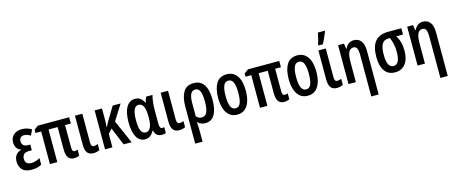

<svg xmlns="http://www.w3.org/2000/svg" viewBox="-54 -1559 6101 2581"><g transform="rotate(-15 2996.5 -268.0)"><path d="M274.4 -322.3V-242.7H237.3Q186 -242.7 163.3 -220.5Q140.6 -198.2 140.6 -157.2Q140.6 -118.2 163.1 -98.1Q185.5 -78.1 224.1 -78.1Q253.9 -78.1 286.4 -87.9Q318.8 -97.7 346.2 -115.7V-23.9Q315.9 -5.9 283.2 2Q250.5 9.8 207 9.8Q118.2 9.8 77.4 -34.7Q36.6 -79.1 36.6 -149.9Q36.6 -202.1 62.7 -237.8Q88.9 -273.4 136.7 -284.2V-288.6Q97.7 -302.2 77.9 -334Q58.1 -365.7 58.1 -411.1Q58.1 -474.6 101.6 -513.2Q145 -551.8 216.8 -551.8Q251 -551.8 283.7 -542.7Q316.4 -533.7 351.1 -514.2L314 -435.5Q269.5 -465.3 226.1 -465.3Q192.4 -465.3 175.3 -448Q158.2 -430.7 158.2 -400.9Q158.2 -322.3 244.6 -322.3Z M829.6 -82.5Q851.6 -82.5 871.6 -92.3V-10.7Q857.9 -1.5 837.9 3.2Q817.9 7.8 796.4 7.8Q690.4 7.8 690.4 -141.1V-454.1H564V0H461.4V-454.1H381.8V-499.5L438.5 -541.5H874V-454.1H793.9V-143.6Q793.9 -110.8 802.7 -96.7Q811.5 -82.5 829.6 -82.5Z M1057.1 -541.5V-142.6Q1057.1 -109.4 1066.7 -95.2Q1076.2 -81.1 1096.7 -81.1Q1110.8 -81.1 1126 -85.2Q1141.1 -89.4 1151.9 -95.2V-10.3Q1116.2 9.8 1068.4 9.8Q1009.8 9.8 982.2 -25.4Q954.6 -60.5 954.6 -141.1V-541.5Z M1590.3 -541.5 1454.6 -326.7 1598.6 0H1487.3L1384.8 -248L1331.1 -187.5V0H1228.5V-541.5H1331.1V-404.8Q1331.1 -371.6 1329.8 -341.8Q1328.6 -312 1325.7 -283.7H1329.6Q1345.2 -316.9 1361.3 -344.2L1480 -541.5Z M1786.6 9.8Q1710.4 9.8 1668.9 -62Q1627.4 -133.8 1627.4 -268.6Q1627.4 -407.2 1671.4 -479.5Q1715.3 -551.8 1793 -551.8Q1876.5 -551.8 1915 -464.8H1919.9Q1924.3 -486.8 1931.4 -507.3Q1938.5 -527.8 1947.3 -541.5H2034.2Q2022.9 -503.9 2016.4 -451.9Q2009.8 -399.9 2009.8 -342.8V-147.5Q2009.8 -78.1 2045.9 -78.1Q2061.5 -78.1 2074.7 -83.5V-0.5Q2068.8 3.4 2052.5 6.6Q2036.1 9.8 2025.4 9.8Q1978.5 9.8 1953.1 -10Q1927.7 -29.8 1916 -76.2H1909.2Q1889.2 -35.2 1857.9 -12.7Q1826.7 9.8 1786.6 9.8ZM1817.9 -77.6Q1862.3 -77.6 1884.5 -123.8Q1906.7 -169.9 1906.7 -258.8V-272.5Q1906.7 -370.1 1884.5 -415.8Q1862.3 -461.4 1815.9 -461.4Q1772 -461.4 1751.5 -411.4Q1731 -361.3 1731 -267.6Q1731 -169.9 1752.2 -123.8Q1773.4 -77.6 1817.9 -77.6Z M2250 -541.5V-142.6Q2250 -109.4 2259.5 -95.2Q2269 -81.1 2289.6 -81.1Q2303.7 -81.1 2318.8 -85.2Q2334 -89.4 2344.7 -95.2V-10.3Q2309.1 9.8 2261.2 9.8Q2202.6 9.8 2175 -25.4Q2147.5 -60.5 2147.5 -141.1V-541.5Z M2796.9 -272Q2796.9 -187.5 2779.1 -124.3Q2761.2 -61 2723.1 -25.6Q2685.1 9.8 2623.5 9.8Q2590.8 9.8 2565.2 -1.2Q2539.6 -12.2 2521.5 -31.2H2516.1Q2519 4.4 2520.3 38.1Q2521.5 71.8 2521.5 100.1V239.7H2418.9V-275.4Q2418.9 -403.3 2462.9 -477.5Q2506.8 -551.8 2608.9 -551.8Q2699.7 -551.8 2748.3 -481.9Q2796.9 -412.1 2796.9 -272ZM2606.4 -463.4Q2562.5 -463.4 2541.7 -422.1Q2521 -380.9 2521 -293.5V-114.3Q2551.3 -77.6 2599.1 -77.6Q2646.5 -77.6 2669.2 -124.3Q2691.9 -170.9 2691.9 -272Q2691.9 -372.6 2671.4 -418Q2650.9 -463.4 2606.4 -463.4Z M3260.7 -272Q3260.7 -191.4 3240.7 -127.7Q3220.7 -64 3178 -27.1Q3135.3 9.8 3066.9 9.8Q3002 9.8 2959.2 -26.9Q2916.5 -63.5 2895.8 -127Q2875 -190.4 2875 -272Q2875 -399.9 2921.1 -475.8Q2967.3 -551.8 3068.4 -551.8Q3158.2 -551.8 3209.5 -480Q3260.7 -408.2 3260.7 -272ZM2979 -271Q2979 -175.8 3000.2 -127Q3021.5 -78.1 3068.4 -78.1Q3114.3 -78.1 3135 -126.2Q3155.8 -174.3 3155.8 -272Q3155.8 -367.2 3135 -415.3Q3114.3 -463.4 3067.9 -463.4Q3021 -463.4 3000 -415.5Q2979 -367.7 2979 -271Z M3753.4 -82.5Q3775.4 -82.5 3795.4 -92.3V-10.7Q3781.7 -1.5 3761.7 3.2Q3741.7 7.8 3720.2 7.8Q3614.3 7.8 3614.3 -141.1V-454.1H3487.8V0H3385.3V-454.1H3305.7V-499.5L3362.3 -541.5H3797.9V-454.1H3717.8V-143.6Q3717.8 -110.8 3726.6 -96.7Q3735.4 -82.5 3753.4 -82.5Z M4242.7 -272Q4242.7 -191.4 4222.7 -127.7Q4202.6 -64 4159.9 -27.1Q4117.2 9.8 4048.8 9.8Q3983.9 9.8 3941.2 -26.9Q3898.4 -63.5 3877.7 -127Q3856.9 -190.4 3856.9 -272Q3856.9 -399.9 3903.1 -475.8Q3949.2 -551.8 4050.3 -551.8Q4140.1 -551.8 4191.4 -480Q4242.7 -408.2 4242.7 -272ZM3960.9 -271Q3960.9 -175.8 3982.2 -127Q4003.4 -78.1 4050.3 -78.1Q4096.2 -78.1 4116.9 -126.2Q4137.7 -174.3 4137.7 -272Q4137.7 -367.2 4116.9 -415.3Q4096.2 -463.4 4049.8 -463.4Q4002.9 -463.4 3981.9 -415.5Q3960.9 -367.7 3960.9 -271Z M4445.3 -541.5V-142.6Q4445.3 -109.4 4454.8 -95.2Q4464.4 -81.1 4484.9 -81.1Q4499 -81.1 4514.2 -85.2Q4529.3 -89.4 4540 -95.2V-10.3Q4504.4 9.8 4456.5 9.8Q4397.9 9.8 4370.4 -25.4Q4342.8 -60.5 4342.8 -141.1V-541.5ZM4359.4 -606V-619.1Q4363.3 -629.9 4368.9 -651.4Q4374.5 -672.9 4380.6 -697.5Q4386.7 -722.2 4391.4 -743.7Q4396 -765.1 4397.9 -775.9H4494.6V-764.6Q4480 -728 4460.9 -685.3Q4441.9 -642.6 4421.4 -606Z M4835.9 -551.8Q4901.9 -551.8 4937 -504.4Q4972.2 -457 4972.2 -363.8V239.7H4869.6V-337.4Q4869.6 -398.4 4855.2 -429Q4840.8 -459.5 4808.6 -459.5Q4761.7 -459.5 4740.5 -416.5Q4719.2 -373.5 4719.2 -272.9V0H4616.7V-541.5H4698.2L4709.5 -467.8H4715.8Q4732.9 -507.3 4763.9 -529.5Q4794.9 -551.8 4835.9 -551.8Z M5460.4 -240.7Q5460.4 -121.1 5408.2 -55.7Q5356 9.8 5265.6 9.8Q5170.4 9.8 5121.1 -59.6Q5071.8 -128.9 5071.8 -255.4Q5071.8 -399.4 5131.1 -470.5Q5190.4 -541.5 5313.5 -541.5H5497.1V-454.1H5401.4Q5460.4 -370.6 5460.4 -240.7ZM5175.8 -257.3Q5175.8 -165 5199 -121.3Q5222.2 -77.6 5266.1 -77.6Q5356 -77.6 5356 -254.4Q5356 -360.8 5314 -454.1H5293.9Q5231.9 -454.1 5203.9 -406.2Q5175.8 -358.4 5175.8 -257.3Z M5797.4 -551.8Q5863.3 -551.8 5898.4 -504.4Q5933.6 -457 5933.6 -363.8V239.7H5831.1V-337.4Q5831.1 -398.4 5816.7 -429Q5802.2 -459.5 5770 -459.5Q5723.1 -459.5 5701.9 -416.5Q5680.7 -373.5 5680.7 -272.9V0H5578.1V-541.5H5659.7L5670.9 -467.8H5677.2Q5694.3 -507.3 5725.3 -529.5Q5756.3 -551.8 5797.4 -551.8Z"/></g></svg>

Font: Open Sans Condensed SemiBold
Style: Regular
Weight: 600
Width: 3
Designer: Monotype Design Team
Foundry: Monotype Imaging Inc.
Version: Version 3.000; ttfautohint (v1.8.4)